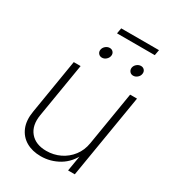

<svg xmlns="http://www.w3.org/2000/svg" viewBox="-199 -942 965 1064"><g transform="rotate(30 284.0 -410.5)"><path d="M227.5 7.8Q172.9 7.8 133.3 -15.4Q93.8 -38.6 75.9 -82Q58.1 -125.5 68.4 -185.5L126 -535.6H169.9L112.3 -188Q100.6 -117.2 135.7 -75.2Q170.9 -33.2 239.7 -33.2Q286.1 -33.2 326.7 -52.7Q367.2 -72.3 394.8 -108.2Q422.4 -144 430.2 -192.4L486.8 -535.6H530.8L441.9 0H398.9L419.4 -121.6H428.2Q397 -55.2 343.3 -23.7Q289.6 7.8 227.5 7.8ZM448.2 -634.8Q434.1 -634.8 425.8 -645Q417.5 -655.3 419.4 -669.4Q421.9 -683.6 433.8 -693.6Q445.8 -703.6 460 -703.6Q474.1 -703.6 482.4 -693.6Q490.7 -683.6 488.3 -669.4Q486.3 -655.3 474.4 -645Q462.4 -634.8 448.2 -634.8ZM248.5 -634.8Q234.4 -634.8 225.8 -645Q217.3 -655.3 219.7 -669.4Q222.2 -683.6 234.1 -693.6Q246.1 -703.6 260.3 -703.6Q274.4 -703.6 282.7 -693.6Q291 -683.6 288.6 -669.4Q286.1 -655.3 274.4 -645Q262.7 -634.8 248.5 -634.8ZM502 -829.1 495.6 -793.5H253.9L260.3 -829.1Z"/></g></svg>

Font: Inter 20pt ExtraLight
Style: Italic
Weight: 250
Italic angle: -9.3988°
Version: Version 4.001;git-66647c0bb